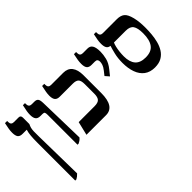

<svg xmlns="http://www.w3.org/2000/svg" viewBox="-93 -1146 1886 1886"><g transform="rotate(-45 850.0 -203.5)"><path d="M118 240V-287Q118 -343 121.5 -381Q125 -419 134 -448V-450H77Q41 -450 26.5 -469Q12 -488 12 -531Q12 -555 16 -580Q20 -605 29 -647H59V-632Q59 -592 98 -592H163Q192 -592 192 -560V-471Q182 -451 177.5 -433.5Q173 -416 172 -391Q171 -366 172 -321L181 203Q159 227 134 240Z M383 7V-408Q383 -432 378 -441Q373 -450 353 -450H325Q290 -450 275 -469Q260 -488 260 -529Q260 -553 264 -578.5Q268 -604 278 -647H307V-633Q307 -592 346 -592H381Q411 -592 422.5 -577Q434 -562 435 -521L447 -30Q434 -15 422.5 -7Q411 1 398 7Z M514 0 548 -142H768Q817 -142 835.5 -162.5Q854 -183 854 -231V-364Q854 -413 836 -431.5Q818 -450 774 -450H593Q558 -450 542.5 -469Q527 -488 527 -529Q527 -553 531.5 -579Q536 -605 545 -647H575V-633Q575 -592 614 -592H783Q844 -592 875.5 -551.5Q907 -511 907 -434V-188Q907 0 786 0Z M1083 -242 1047 -283 1081 -326Q1103 -354 1110 -375.5Q1117 -397 1117 -414Q1117 -431 1109 -440.5Q1101 -450 1081 -450H1035Q1000 -450 985 -468.5Q970 -487 970 -529Q970 -554 974 -579.5Q978 -605 987 -647H1017V-632Q1017 -592 1056 -592H1121Q1156 -592 1172.5 -565Q1189 -538 1189 -479Q1189 -440 1177.5 -392.5Q1166 -345 1128 -298Z M1458 9Q1392 9 1348.5 -23.5Q1305 -56 1284 -114.5Q1263 -173 1263 -249Q1263 -314 1275.5 -366Q1288 -418 1298 -448V-451Q1270 -454 1258.5 -474Q1247 -494 1247 -531Q1247 -556 1251 -581Q1255 -606 1264 -647H1294V-633Q1294 -592 1333 -592H1528Q1578 -592 1607 -569.5Q1636 -547 1653 -479Q1662 -442 1665 -406Q1668 -370 1668 -332Q1668 -292 1664 -245.5Q1660 -199 1648.5 -154Q1637 -109 1614 -72Q1591 -35 1553 -13Q1515 9 1458 9ZM1318 -285Q1318 -207 1353 -166Q1388 -125 1463 -125Q1543 -125 1578 -172Q1613 -219 1613 -311Q1613 -385 1590.5 -417.5Q1568 -450 1510 -450H1346Q1338 -434 1331.5 -406.5Q1325 -379 1321.5 -347Q1318 -315 1318 -285Z"/></g></svg>

Font: Noto Serif Hebrew Condensed
Style: Bold
Weight: 700
Width: 3
Designer: Monotype Design Team
Foundry: Monotype Imaging Inc.
Version: Version 2.004; ttfautohint (v1.8.4.7-5d5b)